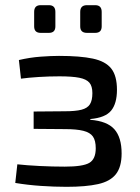

<svg xmlns="http://www.w3.org/2000/svg" viewBox="-20 -713 540 742"><path d="M208 -497Q290 -497 339 -486.5Q388 -476 410 -448Q432 -420 432 -366Q432 -313 409.5 -285.5Q387 -258 329 -253V-250Q394 -245 422 -213.5Q450 -182 450 -120Q450 -68 428 -40Q406 -12 359 -1.5Q312 9 237 9Q190 9 138.5 5.5Q87 2 39 -6L47 -78Q83 -74 133 -71.5Q183 -69 230 -69Q300 -69 325 -83.5Q350 -98 350 -140Q350 -170 339 -185.5Q328 -201 302 -207.5Q276 -214 232 -214L110 -215V-282L231 -283Q272 -283 295 -289Q318 -295 327.5 -310Q337 -325 337 -353Q337 -380 325.5 -393.5Q314 -407 286.5 -412.5Q259 -418 210 -418Q170 -418 130 -415.5Q90 -413 61 -409L53 -481Q96 -491 137 -494Q178 -497 208 -497ZM348 -693Q373 -693 373 -667V-611Q373 -586 348 -586H316Q290 -586 290 -611V-667Q290 -693 316 -693ZM169 -693Q194 -693 194 -667V-611Q194 -586 169 -586H137Q112 -586 112 -611V-667Q112 -693 137 -693Z"/></svg>

Font: Exo 2 Medium
Style: Regular
Weight: 500
Designer: Natanael Gama
Foundry: Natanael Gama
Version: Version 2.010